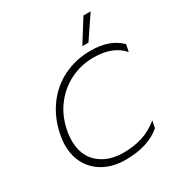

<svg xmlns="http://www.w3.org/2000/svg" viewBox="-215 -1084 1172 1248"><g transform="rotate(-30 371.0 -460.0)"><path d="M595 -935H649L535 -766H489ZM69 -263Q69 -299 79 -349Q102 -458 163.5 -541Q225 -624 317 -669Q409 -714 520 -714Q664 -714 742 -635L731 -582Q659 -666 513 -666Q422 -666 342 -627Q262 -588 206.5 -516.5Q151 -445 131 -349Q122 -306 122 -267Q122 -156 192 -94Q262 -32 378 -32Q454 -32 518.5 -52.5Q583 -73 642 -121L631 -68Q534 15 365 15Q278 15 211 -19Q144 -53 106.5 -116Q69 -179 69 -263Z"/></g></svg>

Font: Prompt ExtraLight
Style: Italic
Weight: 275
Italic angle: -12°
Designer: Katatrad Team
Foundry: CadsonDemak
Version: Version 1.000